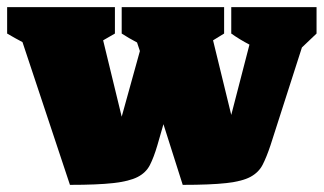

<svg xmlns="http://www.w3.org/2000/svg" viewBox="-55 -515 907 538"><path d="M141 3 8 -397Q-13 -408 -35 -421V-495H267V-421L234 -402L286 -188L337 -372L329 -396Q306 -408 286 -421V-495H573V-421L542 -402L593 -193L644 -390Q617 -404 593 -421V-495H832V-421L791 -382L703 -108Q692 -75 681 -53.5Q670 -32 647 -19.5Q624 -7 579.5 -2Q535 3 457 3L403 -167L386 -108Q376 -74 365 -52.5Q354 -31 330.5 -19Q307 -7 262.5 -2Q218 3 141 3Z"/></svg>

Font: Piazzolla Black
Style: Regular
Weight: 900
Designer: Juan Pablo del Peral
Foundry: Huerta Tipografica
Version: Version 1.330